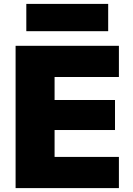

<svg xmlns="http://www.w3.org/2000/svg" viewBox="-20 -965 681 985"><path d="M60 0V-730H590V-570H260V-452H570V-298H260V-160H590V0ZM115 -805V-945H535V-805Z"/></svg>

Font: M PLUS 2 Black
Style: Regular
Weight: 900
Designer: Coji Morishita
Foundry: UNDERFOREST DESIGN
Version: Version 1.001